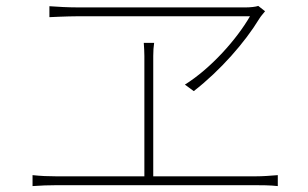

<svg xmlns="http://www.w3.org/2000/svg" viewBox="-20 -685 1040 649"><path d="M876 -647 853 -665C845 -662 826 -660 812 -660C725 -660 306 -660 242 -660C208 -660 176 -662 147 -664V-627C147 -627 208 -630 242 -630C305 -630 737 -630 825 -630C780 -552 693 -454 605 -399L635 -377C725 -447 808 -542 856 -621C862 -631 869 -638 876 -647ZM90 -93V-56C119 -58 144 -59 170 -59H844C861 -59 893 -59 919 -56V-93C893 -91 870 -89 844 -89H498V-496C498 -514 499 -525 501 -540H466C467 -525 468 -510 468 -496V-89H170C144 -89 118 -90 90 -93Z"/></svg>

Font: Harano Aji Gothic ExtraLight
Style: Regular
Weight: 250
Foundry: Masamichi Hosoda
Version: HaranoAjiGothic-ExtraLight version 20230610;ttx 4.39.4